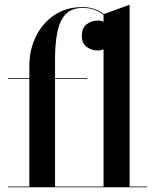

<svg xmlns="http://www.w3.org/2000/svg" viewBox="-20 -790 647 810"><path d="M13.8 -3H103.8V-457H13.8V-460H103.8V-512Q103.8 -579.5 131.3 -635.9Q158.9 -692.2 209.1 -726.1Q259.2 -760 327.2 -760Q356 -760 378.7 -752Q401.4 -744 417.6 -730.4L526.8 -770V-3H600.8V0H13.8ZM348 -457H212.2V-3H416.8V-581.9Q404.6 -577 390.8 -577Q367.5 -577 346.4 -591.5Q325.2 -606 325.2 -639Q325.2 -672 345.5 -687.7Q365.8 -703.4 394.2 -703.4Q406.2 -703.4 416.8 -698.1V-726.5Q401.6 -739.9 379.7 -748.2Q357.8 -756.6 328.8 -756.6Q281.1 -756.6 255.9 -728.9Q230.8 -701.2 221.5 -652.4Q212.2 -603.5 212.2 -540V-460H348Z"/></svg>

Font: Bodoni* 72 Medium
Style: Regular
Weight: 500
Version: Version 1.002; ttfautohint (v0.97) -l 8 -r 50 -G 200 -x 14 -